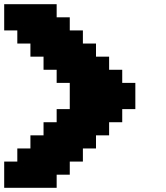

<svg xmlns="http://www.w3.org/2000/svg" viewBox="-20 -895 790 915"><path d="M0 0H250V-62.5H312.5V-125H375V-187.5H437.5V-250H500V-312.5H562.5V-375H625V-500H562.5V-562.5H500V-625H437.5V-687.5H375V-750H312.5V-812.5H250V-875H0V-750H62.5V-687.5H125V-625H187.5V-562.5H250V-500H312.5V-375H250V-312.5H187.5V-250H125V-187.5H62.5V-125H0Z"/></svg>

Font: Faithful 32x
Style: Bold
Weight: 400
Foundry: Faithful Resource Pack
Version: Version 1.0; January 27, 2023